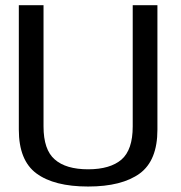

<svg xmlns="http://www.w3.org/2000/svg" viewBox="-20 -694 676 719"><path d="M310 4.5C394.5 4.5 459 -12 503.5 -44.5C547.5 -77 569.5 -131.5 569.5 -208.5V-674.5H477V-220.5C477 -162 463 -121 435 -96.5C407 -72.5 365.5 -60 310 -60C254.5 -60 212.5 -72.5 185 -97C157 -121 143 -162.5 143 -220.5V-674.5H50.5V-208.5C50.5 -131.5 72.5 -77 116.5 -44.5C160.5 -12 225 4.5 310 4.5Z"/></svg>

Font: Anybody
Style: Regular
Weight: 400
Designer: Tyler Finck
Foundry: Etcetera Type Company
Version: Version 1.110